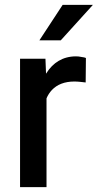

<svg xmlns="http://www.w3.org/2000/svg" viewBox="-20 -770 402 790"><path d="M333.5 -531.2C329.6 -533.2 326.7 -534.2 303.2 -537.6C299.3 -538.1 295.9 -538.1 292.5 -538.1C238.3 -538.1 197.8 -511.7 171.4 -469.7L169.4 -466.8L167 -528.3H62.5V0H171.4V-365.2C176.8 -378.4 184.6 -390.1 193.8 -399.9C214.8 -421.9 245.1 -434.6 286.1 -434.6C302.2 -434.6 317.9 -432.1 332.5 -430.7ZM142.1 -604H230L362.3 -750H237.8Z"/></svg>

Font: Bert Sans Medium
Style: Regular
Weight: 500
Designer: Christian Robertson (Google), Cristiano Sobral
Foundry: Google, Cristiano Sobral
Version: Version 3.101